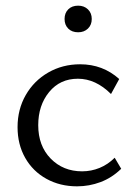

<svg xmlns="http://www.w3.org/2000/svg" viewBox="-20 -650 477 678"><path d="M42 -201Q42 -264 71 -314.5Q100 -365 150.5 -394Q201 -423 263 -423Q343 -423 401 -371L372 -318Q318 -372 255 -372Q192 -372 153.5 -325Q115 -278 115 -208Q115 -135 159 -90Q203 -45 270 -45Q302 -45 331.5 -57Q361 -69 385 -93L408 -54Q375 -22 335 -7Q295 8 252 8Q192 8 144 -18.5Q96 -45 69 -92.5Q42 -140 42 -201ZM256 -630Q277 -630 290.5 -617Q304 -604 304 -583Q304 -562 290.5 -549Q277 -536 256 -536Q234 -536 221 -549Q208 -562 208 -583Q208 -604 221 -617Q234 -630 256 -630Z"/></svg>

Font: QiushuiShotai Bright
Style: Regular
Weight: 400
Designer: Christian Thalmann (Catharsis Fonts)
Version: Version 1.250;